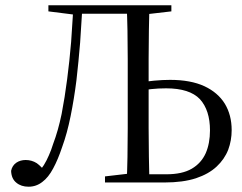

<svg xmlns="http://www.w3.org/2000/svg" viewBox="-20 -690 916 726"><path d="M88 16Q117 16 140 -2Q163 -19 181 -53Q199 -86 215 -134Q234 -186 247 -251Q260 -315 269 -386Q277 -456 283 -529Q288 -601 292 -670H258Q254 -603 249 -532Q243 -460 234 -391Q225 -321 213 -259Q200 -196 181 -146Q174 -123 165 -103Q156 -82 146 -66Q135 -49 124 -37V-29H155V-36Q137 -60 119 -73Q100 -85 77 -85Q57 -85 42 -75Q26 -64 22 -44Q23 -14 42 1Q60 16 88 16ZM266 -634H271L274 -670H163V-647ZM270 -638H511V-670H270ZM377 0H515L513 -36H489L377 -23ZM459 0H545Q544 -44 543 -97Q542 -149 542 -206V-314V-360V-467Q542 -522 543 -575Q544 -627 545 -670H459Q461 -627 462 -575Q463 -522 463 -467V-360V-314V-206Q463 -149 462 -96Q461 -43 459 0ZM497 0H602Q672 0 721 -16Q769 -32 799 -60Q829 -88 843 -124Q856 -159 856 -198Q856 -255 830 -298Q804 -340 753 -364Q701 -388 623 -388Q595 -388 563 -385Q530 -382 497 -376V-344Q524 -350 551 -353Q578 -356 608 -356Q697 -356 736 -315Q774 -273 774 -197Q774 -148 758 -111Q741 -73 705 -52Q669 -31 609 -31H497ZM492 -634H516L628 -647V-670H489Z"/></svg>

Font: Source Serif 4 48pt
Style: Regular
Weight: 400
Designer: Frank Grie√ühammer
Foundry: Adobe Systems Incorporated
Version: Version 4.004;hotconv 1.0.116;makeotfexe 2.5.65601